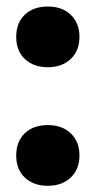

<svg xmlns="http://www.w3.org/2000/svg" viewBox="-20 -576 302 604"><path d="M130.5 8.5Q86 8.5 58.5 -17Q31 -42.5 31 -87Q31 -131 58 -156.8Q85 -182.5 130.5 -182.5Q176 -182.5 203 -156.2Q230 -130 230 -87Q230 -43.5 202.5 -17.5Q175 8.5 130.5 8.5ZM130.5 -364.5Q86 -364.5 58.5 -390Q31 -415.5 31 -460Q31 -504 58 -529.8Q85 -555.5 130.5 -555.5Q176 -555.5 203 -529.2Q230 -503 230 -460Q230 -416.5 202.5 -390.5Q175 -364.5 130.5 -364.5Z"/></svg>

Font: Encode Sans SemiCondensed SemiCondensed
Style: Bold
Weight: 700
Width: 4
Designer: Multiple Designers
Foundry: Impallari Type
Version: Version 3.000; ttfautohint (v1.8.3) -l 8 -r 50 -G 200 -x 14 